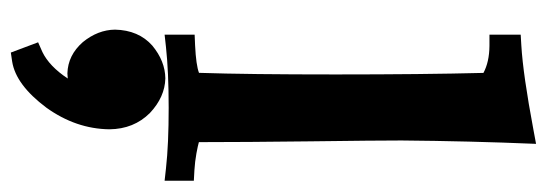

<svg xmlns="http://www.w3.org/2000/svg" viewBox="-330 -356 956 335"><g transform="rotate(90 147.5 -188.0)"><path d="M53 145C68.2 162.3 86.3 171.3 107.5 171.9C108.9 171.9 111.9 171.7 116.5 171.3C102.2 192.8 86.8 207.5 70.3 215.5L53.3 223L71.2 270.6L86.8 268.3C114 264 140.7 244.1 167.2 208.8C192 174.3 204.6 137.6 205.1 98.6C204.8 70.1 195.3 46.6 176.6 27.9C158.1 10.5 137.9 1.5 116.2 1C96.1 1.3 77.1 8.8 59 23.8C41.1 39.7 31.8 61.4 31.2 88.9C31.5 108.9 38.8 127.6 53 145ZM59.6 -564.5C78.4 -564.3 94.1 -560.8 106.7 -554C108.5 -483.5 109.4 -397.6 109.4 -296.2C109.4 -194.9 108.5 -115.4 106.6 -57.7C97.7 -54.3 81.7 -52 58.7 -50.9L40 -50.1V2.3L61.7 -0.1C90.2 -3.2 125.5 -4.8 167.5 -4.8C209.6 -4.8 244.8 -3.3 273.2 -0.1L294.9 2.3V-48.7L276.6 -49.7C266.5 -50.3 256.7 -51.5 247.2 -53.2C237.7 -55 231.1 -56.4 227.5 -57.5C227.5 -111.5 227 -176.7 226.1 -252.9C225.1 -329.2 224.6 -381.9 224.6 -411.1C225.3 -489.2 227.2 -567.5 230.5 -645.8L206.3 -641.3C142 -629.2 92.7 -622.1 58.5 -620.1L40 -619V-564.5Z"/></g></svg>

Font: Bentham
Style: Bold
Weight: 700
Version: Version 002.001